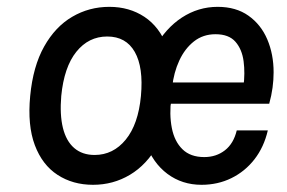

<svg xmlns="http://www.w3.org/2000/svg" viewBox="-20 -514 818 547"><path d="M245 12.5Q187.5 12.5 144 -15.8Q100.5 -44 79.2 -100.5Q58 -157 66 -240.5Q74 -325 105.8 -381.5Q137.5 -438 185.8 -466.2Q234 -494.5 291.5 -494.5Q348.5 -494.5 391.5 -466Q434.5 -437.5 456 -381Q477.5 -324.5 469.5 -240.5Q461.5 -157 429.8 -100.8Q398 -44.5 350.2 -16Q302.5 12.5 245 12.5ZM249.5 -72.5Q302.5 -72.5 338.2 -116.2Q374 -160 381.5 -240.5Q389 -322 364 -366Q339 -410 285.5 -410Q232.5 -410 197.5 -366.5Q162.5 -323 154.5 -240.5Q150 -187.5 159.2 -149.8Q168.5 -112 191.5 -92.2Q214.5 -72.5 249.5 -72.5ZM554 12.5Q499 12.5 457.2 -18.5Q415.5 -49.5 395 -106.2Q374.5 -163 381.5 -240.5Q389 -320 420.2 -376.8Q451.5 -433.5 498.2 -464Q545 -494.5 600 -494.5Q652.5 -494.5 688 -469.2Q723.5 -444 741.5 -401.8Q759.5 -359.5 759.5 -308Q759.5 -286.5 756.5 -264.2Q753.5 -242 747 -218.5H444L468 -235.5Q462 -188 469.5 -149.5Q477 -111 499.8 -88.8Q522.5 -66.5 562 -66.5Q596 -66.5 620.8 -85.8Q645.5 -105 654.5 -142.5H743Q732 -95 705 -60.2Q678 -25.5 639.2 -6.5Q600.5 12.5 554 12.5ZM470.5 -266 451.5 -279H697L673.5 -267.5Q678.5 -305.5 674 -339.5Q669.5 -373.5 650.8 -395Q632 -416.5 594 -416.5Q558.5 -416.5 532.5 -396Q506.5 -375.5 490.8 -341.5Q475 -307.5 470.5 -266Z"/></svg>

Font: Karla Medium
Style: Italic
Weight: 500
Italic angle: -8°
Designer: Jonathan Pinhorn
Version: Version 2.001